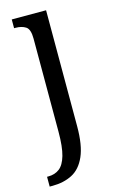

<svg xmlns="http://www.w3.org/2000/svg" viewBox="-126 -583 516 870"><g transform="rotate(-15 132.0 -148.0)"><path d="M-6 240V194H0Q31 194 52.5 177.5Q74 161 85.5 121Q97 81 97 10V-427Q97 -471 78 -483Q59 -495 31 -495H24V-536H185V8Q185 97 162.5 148Q140 199 100 219.5Q60 240 8 240Z"/></g></svg>

Font: Noto Serif Ethiopic Condensed
Style: Regular
Weight: 400
Width: 3
Designer: Monotype Design Team
Foundry: Monotype Imaging Inc.
Version: Version 2.102; ttfautohint (v1.8.4.7-5d5b)